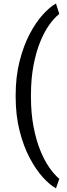

<svg xmlns="http://www.w3.org/2000/svg" viewBox="-20 -822 375 1072"><path d="M67.4 -289.1Q67.4 -394.5 89.4 -480.5Q111.3 -566.4 145.5 -631.6Q179.7 -696.8 218.5 -739.7Q257.3 -782.7 292.5 -802.2L311 -744.1Q282.7 -722.2 254.9 -683.1Q227.1 -644 204.1 -587.4Q181.2 -530.8 167 -456.5Q152.8 -382.3 152.8 -290V-282.7Q152.8 -190.4 167 -116Q181.2 -41.5 204.1 15.6Q227.1 72.8 254.9 112.8Q282.7 152.8 311 176.3L292.5 229.5Q257.3 210 218.5 167Q179.7 124 145.5 59.3Q111.3 -5.4 89.4 -91.6Q67.4 -177.7 67.4 -283.7Z"/></svg>

Font: Robert Sans Medium
Style: Regular
Weight: 500
Designer: Christian Robertson (extended by Adam Twardoch)
Foundry: Google
Version: Version 12.135;April 2, 2019;FontCreator 11.5.0.2425 64-bit;